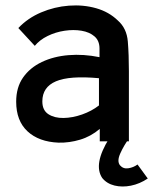

<svg xmlns="http://www.w3.org/2000/svg" viewBox="-20 -524 568 712"><path d="M197 5Q124 2 82 -37Q40 -76 40 -147Q40 -200 65.5 -236.5Q91 -273 135 -294Q179 -315 234.5 -319.5Q290 -324 349 -312V-344Q349 -373 330.5 -389Q312 -405 282.5 -410Q253 -415 219.5 -410Q186 -405 156.5 -390.5Q127 -376 109 -354L48 -420Q83 -457 132.5 -478Q182 -499 235.5 -503Q289 -507 336.5 -493.5Q384 -480 417 -448Q450 -419 454 -370Q458 -321 458 -260V0H350V-46Q317 -18 277 -6Q237 6 197 5ZM347 -133V-234Q238 -244 187.5 -222.5Q137 -201 137 -148Q137 -115 159.5 -100.5Q182 -86 215.5 -86.5Q249 -87 284.5 -99.5Q320 -112 347 -133ZM528 138Q498 158 465.5 164.5Q433 171 404.5 164Q376 157 359 136Q325 85 385 -11L458 -10Q439 16 426 45Q413 74 425 89Q437 103 456 100Q475 97 490 86Z"/></svg>

Font: Kulim Park SemiBold
Style: Regular
Weight: 600
Designer: Noponies / Dale Sattler
Foundry: Noponies
Version: Version 1.000; ttfautohint (v1.8.3)